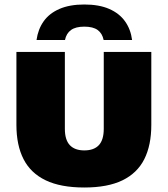

<svg xmlns="http://www.w3.org/2000/svg" viewBox="-20 -826 746 854"><path d="M355 8Q250 8 183.2 -24Q116.5 -56 84.8 -118Q53 -180 53 -270.5V-595H268.5V-253Q268.5 -204 290.5 -180.5Q312.5 -157 355 -157Q398 -157 419.8 -180.5Q441.5 -204 441.5 -253V-595H653V-270.5Q653 -180 621.8 -118Q590.5 -56 524.8 -24Q459 8 355 8ZM142.5 -648Q149 -695.5 174 -731Q199 -766.5 244.2 -786.2Q289.5 -806 355 -806Q421 -806 466 -786.2Q511 -766.5 536.2 -731Q561.5 -695.5 567.5 -648H441Q435 -677.5 414.5 -692.5Q394 -707.5 355 -707.5Q316.5 -707.5 295.8 -692.5Q275 -677.5 269 -648Z"/></svg>

Font: Encode Sans SC Condensed Thin Black
Style: Regular
Weight: 900
Version: Version 3.002